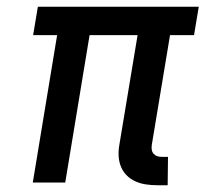

<svg xmlns="http://www.w3.org/2000/svg" viewBox="-20 -540 640 568"><path d="M445 8Q428 8 411.5 5.5Q395 3 380.5 -3.5Q366 -10 355 -21Q344 -32 338 -46.5Q332 -61 331 -77.5Q330 -94 333 -111L387 -436H245L173 0H77L149 -436H78L92 -520H568L554 -436H483L429 -111Q428 -104 429 -97Q430 -90 434.5 -85Q439 -80 445 -78Q451 -76 459 -76H477L476 8Z"/></svg>

Font: Iosevka Custom Medium
Style: Italic
Weight: 500
Italic angle: -9°
Designer: Belleve Invis
Foundry: Belleve Invis
Version: Version 27.0.1